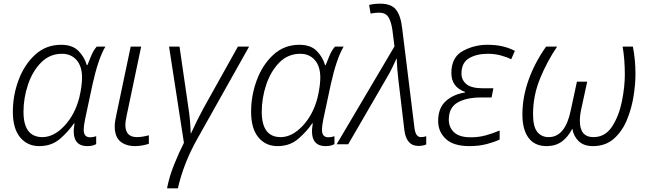

<svg xmlns="http://www.w3.org/2000/svg" viewBox="-20 -786 3531 1046"><path d="M194 10Q262 10 308.5 -31Q355 -72 383 -114H386Q364 10 456 10Q486 10 504 -1V-44Q488 -38 471 -38Q436 -38 436 -79Q436 -99 443 -134L484 -326Q515 -466 554 -532H507Q490 -513 477 -482.5Q464 -452 456 -431H453Q440 -476 407 -509Q374 -542 313 -542Q230 -542 171 -487.5Q112 -433 81 -349.5Q50 -266 50 -177Q50 -86 89.5 -38Q129 10 194 10ZM211 -39Q108 -39 108 -177Q108 -252 132.5 -325Q157 -398 204 -445.5Q251 -493 318 -493Q367 -493 397 -459Q427 -425 427 -363Q427 -344 423.5 -316Q420 -288 412 -254Q388 -161 330.5 -100Q273 -39 211 -39Z M716 10Q735 10 757 6Q779 2 791 -3V-49Q754 -39 726 -39Q663 -39 663 -105Q663 -118 665.5 -132.5Q668 -147 671 -161L749 -532H692L614 -161Q610 -143 607.5 -127.5Q605 -112 605 -98Q605 -41 635.5 -15.5Q666 10 716 10Z M890 240H949Q980 104 1054 -28L1337 -532H1276L1089 -197Q1053 -131 1021 -60H1019Q1018 -92 1015 -128Q1012 -164 1007 -195L958 -532H901L982 -8Q954 47 928 112Q902 177 890 240Z M1492 10Q1560 10 1606.5 -31Q1653 -72 1681 -114H1684Q1662 10 1754 10Q1784 10 1802 -1V-44Q1786 -38 1769 -38Q1734 -38 1734 -79Q1734 -99 1741 -134L1782 -326Q1813 -466 1852 -532H1805Q1788 -513 1775 -482.5Q1762 -452 1754 -431H1751Q1738 -476 1705 -509Q1672 -542 1611 -542Q1528 -542 1469 -487.5Q1410 -433 1379 -349.5Q1348 -266 1348 -177Q1348 -86 1387.5 -38Q1427 10 1492 10ZM1509 -39Q1406 -39 1406 -177Q1406 -252 1430.5 -325Q1455 -398 1502 -445.5Q1549 -493 1616 -493Q1665 -493 1695 -459Q1725 -425 1725 -363Q1725 -344 1721.5 -316Q1718 -288 1710 -254Q1686 -161 1628.5 -100Q1571 -39 1509 -39Z M2259 9Q2284 9 2302 1V-44Q2289 -39 2273 -39Q2244 -39 2238 -89L2171 -632Q2163 -702 2137 -734Q2111 -766 2051 -766Q2017 -766 1991 -759L1999 -712Q2021 -717 2046 -717Q2080 -717 2095.5 -693.5Q2111 -670 2118 -621L2129 -533L1814 0H1877L2091 -369Q2105 -392 2116.5 -416.5Q2128 -441 2141 -469Q2142 -440 2144.5 -410Q2147 -380 2150 -354L2183 -77Q2194 9 2259 9Z M2537 10Q2590 10 2633 -1.5Q2676 -13 2702 -26V-75Q2667 -60 2628 -49Q2589 -38 2544 -38Q2483 -38 2454 -65Q2425 -92 2425 -134Q2425 -200 2473 -227.5Q2521 -255 2601 -255H2658L2668 -305H2612Q2548 -305 2521 -327.5Q2494 -350 2494 -385Q2494 -444 2535 -468.5Q2576 -493 2637 -493Q2675 -493 2708.5 -484Q2742 -475 2765 -463L2785 -509Q2754 -525 2718 -533.5Q2682 -542 2635 -542Q2563 -542 2501 -508Q2439 -474 2439 -388Q2439 -312 2514 -285L2513 -282Q2449 -272 2408 -234.5Q2367 -197 2367 -127Q2367 -68 2409 -29Q2451 10 2537 10Z M2958 10Q3007 10 3041 -15Q3075 -40 3098 -85Q3105 -43 3133 -16.5Q3161 10 3210 10Q3279 10 3324.5 -30.5Q3370 -71 3395.5 -133Q3421 -195 3431.5 -261.5Q3442 -328 3442 -381Q3442 -460 3428 -532H3372Q3384 -463 3384 -379Q3384 -313 3368 -233.5Q3352 -154 3314.5 -96.5Q3277 -39 3213 -39Q3139 -39 3139 -127Q3139 -157 3146 -189L3179 -341H3123L3089 -183Q3059 -39 2969 -39Q2930 -39 2907 -67.5Q2884 -96 2884 -164Q2884 -264 2921.5 -356.5Q2959 -449 3015 -532H2955Q2894 -446 2860 -351.5Q2826 -257 2826 -162Q2826 -80 2859.5 -35Q2893 10 2958 10Z"/></svg>

Font: Noto Sans UI Light
Style: Italic
Weight: 300
Italic angle: -12°
Designer: Monotype Design Team
Foundry: Monotype Imaging Inc.
Version: Version 1.901